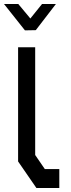

<svg xmlns="http://www.w3.org/2000/svg" viewBox="-40 -935 355 955"><path d="M141 0 50 -132V-700H135V-164L183 -94H255V0ZM51 -915 111 -843 169 -915H238L138 -785L84 -784L-20 -915Z"/></svg>

Font: Turret Road
Style: Bold
Weight: 700
Designer: Noponies
Foundry: Noponies
Version: Version 1.001; ttfautohint (v1.8)